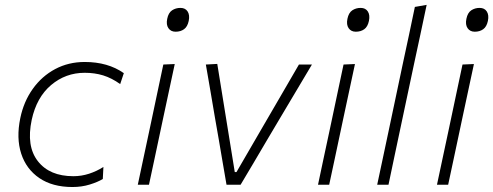

<svg xmlns="http://www.w3.org/2000/svg" viewBox="-20 -760 2029 790"><path d="M278 9.5Q196 9.5 142 -27.2Q88 -64 67.2 -128Q46.5 -192 63.5 -274Q77.5 -342 114.8 -394.2Q152 -446.5 207 -475.8Q262 -505 328.5 -505Q424 -505 489.5 -459L474.5 -414Q439.5 -439 404.5 -449.8Q369.5 -460.5 328.5 -460.5Q250 -460.5 190.2 -410Q130.5 -359.5 110.5 -267Q87.5 -158.5 135.8 -96.8Q184 -35 282 -35Q315 -35 346.5 -45.2Q378 -55.5 405.5 -73L403 -23.5Q382.5 -11 349.5 -0.8Q316.5 9.5 278 9.5Z M547 0Q559 -56 569.8 -107.2Q580.5 -158.5 594 -220.5L604.5 -270Q618 -333 629 -386Q640 -439 652 -494.5L699 -496.5Q686.5 -439 675.5 -386.8Q664.5 -334.5 650.5 -270L640 -220.5Q627 -159 616 -107.5Q605 -56 593 0ZM702.5 -629.5Q683 -629.5 673 -644Q663 -658.5 668 -682.5Q673 -707.5 688 -717.5Q703 -727.5 722.5 -727.5Q742.5 -727.5 752 -712.8Q761.5 -698 756.5 -674Q751.5 -650 737.2 -639.8Q723 -629.5 702.5 -629.5Z M912 0Q904 -46.5 895.8 -94.2Q887.5 -142 880 -187L864.5 -275.5Q855.5 -329.5 845.8 -385.8Q836 -442 827 -494.5L874 -497Q885 -428.5 895.8 -362.2Q906.5 -296 918 -225L946 -52H953L1054 -226Q1094 -295 1132.8 -361.5Q1171.5 -428 1210 -494.5H1263.5Q1197.5 -383.5 1132 -273.5L1079.5 -185Q1052 -138.5 1025 -92.5Q998 -46.5 970 0Z M1288.5 0Q1300.5 -56 1311.2 -107.2Q1322 -158.5 1335.5 -220.5L1346 -270Q1359.5 -333 1370.5 -386Q1381.5 -439 1393.5 -494.5L1440.5 -496.5Q1428 -439 1417 -386.8Q1406 -334.5 1392 -270L1381.5 -220.5Q1368.5 -159 1357.5 -107.5Q1346.5 -56 1334.5 0ZM1444 -629.5Q1424.5 -629.5 1414.5 -644Q1404.5 -658.5 1409.5 -682.5Q1414.5 -707.5 1429.5 -717.5Q1444.5 -727.5 1464 -727.5Q1484 -727.5 1493.5 -712.8Q1503 -698 1498 -674Q1493 -650 1478.8 -639.8Q1464.5 -629.5 1444 -629.5Z M1532 0Q1544 -56 1555 -108Q1566 -160 1579 -221L1636.5 -493.5Q1650 -556.5 1662.8 -616Q1675.5 -675.5 1687 -731.5L1735.5 -740Q1722.5 -678.5 1709.8 -618.5Q1697 -558.5 1683 -494L1625 -220.5Q1612 -158.5 1601 -107.2Q1590 -56 1578.5 0Z M1778 0Q1790 -56 1800.8 -107.2Q1811.5 -158.5 1825 -220.5L1835.5 -270Q1849 -333 1860 -386Q1871 -439 1883 -494.5L1930 -496.5Q1917.5 -439 1906.5 -386.8Q1895.5 -334.5 1881.5 -270L1871 -220.5Q1858 -159 1847 -107.5Q1836 -56 1824 0ZM1933.5 -629.5Q1914 -629.5 1904 -644Q1894 -658.5 1899 -682.5Q1904 -707.5 1919 -717.5Q1934 -727.5 1953.5 -727.5Q1973.5 -727.5 1983 -712.8Q1992.5 -698 1987.5 -674Q1982.5 -650 1968.2 -639.8Q1954 -629.5 1933.5 -629.5Z"/></svg>

Font: Commissioner ExtraLight
Style: Italic
Weight: 200
Italic angle: -12°
Designer: Kostas Bartsokas
Foundry: Kostas Bartsokas
Version: Version 1.000; ttfautohint (v1.8.3)